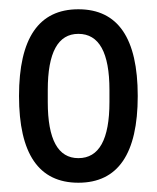

<svg xmlns="http://www.w3.org/2000/svg" viewBox="-20 -755 339 414"><path d="M277 -548Q277 -361 149 -361Q21 -361 21 -548Q21 -735 149 -735Q277 -735 277 -548ZM83 -561V-535Q83 -414 149 -414Q216 -414 216 -535V-561Q216 -682 149 -682Q83 -682 83 -561Z"/></svg>

Font: Archivo Narrow
Style: Regular
Weight: 400
Designer: Hector Gatti
Foundry: Omnibus-Type
Version: Version 1.003